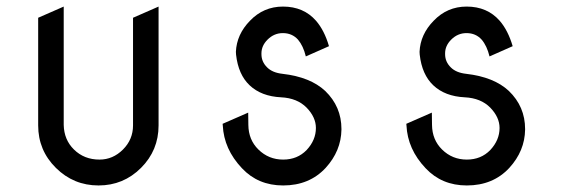

<svg xmlns="http://www.w3.org/2000/svg" viewBox="-20 -567 1725 587"><path d="M284.2 -79.1Q325.2 -79.1 356 -109.9Q386.7 -140.6 386.7 -183.6Q386.7 -184.6 386.7 -185.1V-512.7Q386.7 -512.7 464.8 -546.9V-183.6Q464.8 -107.4 411.1 -53.7Q357.4 0 281.2 0Q205.1 0 150.9 -53.7Q96.7 -107.4 96.7 -183.6V-512.7L174.8 -546.9V-185.1Q175.8 -139.6 206.1 -109.9Q237.3 -79.1 284.2 -79.1Z M845.7 -79.1Q889.2 -79.1 917.5 -108.4Q945.8 -138.7 945.8 -175.8Q945.8 -208.5 917.5 -237.8Q888.7 -267.1 839.4 -269.5Q778.8 -272.5 743.2 -306.2Q708.5 -338.9 701.7 -399.9Q701.2 -404.3 701.2 -408.7Q703.6 -461.9 744.1 -503.4Q785.6 -546.9 845.2 -546.9Q908.2 -546.9 946.3 -503.4Q971.7 -474.1 985.8 -425.8L915 -394.5Q907.2 -426.8 891.1 -445.8Q873 -465.8 844.7 -465.8Q817.9 -465.8 797.9 -445.8Q779.3 -427.2 779.3 -403.8Q779.3 -402.8 779.3 -401.4Q779.3 -377.9 796.9 -360.8Q813 -344.7 843.8 -341.3Q928.7 -331.5 974.1 -289.1Q1023.9 -241.2 1023.9 -172.4V-170.9Q1022.9 -105.5 975.6 -53.7Q925.8 0 845.7 0Q769 0 719.7 -52.7Q664.6 -110.8 661.1 -183.6L660.6 -188.5L738.8 -222.7L739.3 -185.1Q739.7 -139.6 770 -109.9Q801.3 -79.1 845.7 -79.1Z M1407.2 -79.1Q1450.7 -79.1 1479 -108.4Q1507.3 -138.7 1507.3 -175.8Q1507.3 -208.5 1479 -237.8Q1450.2 -267.1 1400.9 -269.5Q1340.3 -272.5 1304.7 -306.2Q1270 -338.9 1263.2 -399.9Q1262.7 -404.3 1262.7 -408.7Q1265.1 -461.9 1305.7 -503.4Q1347.2 -546.9 1406.7 -546.9Q1469.7 -546.9 1507.8 -503.4Q1533.2 -474.1 1547.4 -425.8L1476.6 -394.5Q1468.8 -426.8 1452.6 -445.8Q1434.6 -465.8 1406.2 -465.8Q1379.4 -465.8 1359.4 -445.8Q1340.8 -427.2 1340.8 -403.8Q1340.8 -402.8 1340.8 -401.4Q1340.8 -377.9 1358.4 -360.8Q1374.5 -344.7 1405.3 -341.3Q1490.2 -331.5 1535.6 -289.1Q1585.4 -241.2 1585.4 -172.4V-170.9Q1584.5 -105.5 1537.1 -53.7Q1487.3 0 1407.2 0Q1330.6 0 1281.2 -52.7Q1226.1 -110.8 1222.7 -183.6L1222.2 -188.5L1300.3 -222.7L1300.8 -185.1Q1301.3 -139.6 1331.5 -109.9Q1362.8 -79.1 1407.2 -79.1Z"/></svg>

Font: NovaMono
Style: Regular
Weight: 400
Monospace: yes
Version: Version 1.2